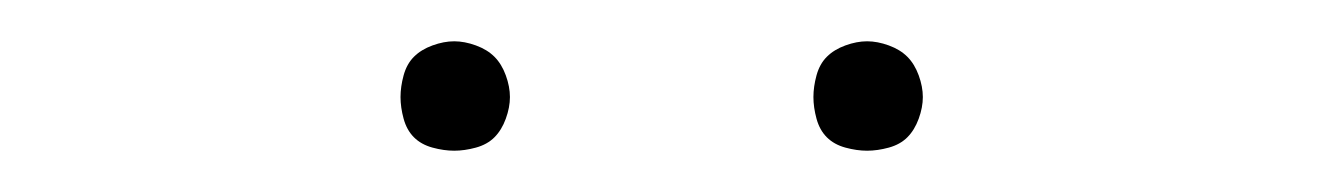

<svg xmlns="http://www.w3.org/2000/svg" viewBox="-20 -727 640 93"><path d="M400 -654Q395 -654 389.5 -655.5Q384 -657 380.5 -660.5Q377 -664 375.5 -669.5Q374 -675 374 -680Q374 -685 375.5 -690.5Q377 -696 380.5 -699.5Q384 -703 389.5 -705Q395 -707 400 -707Q405 -707 410.5 -705Q416 -703 419.5 -699.5Q423 -696 425 -690.5Q427 -685 427 -680Q427 -675 425 -669.5Q423 -664 419.5 -660.5Q416 -657 410.5 -655.5Q405 -654 400 -654ZM200 -654Q195 -654 189.5 -655.5Q184 -657 180.5 -660.5Q177 -664 175.5 -669.5Q174 -675 174 -680Q174 -685 175.5 -690.5Q177 -696 180.5 -699.5Q184 -703 189.5 -705Q195 -707 200 -707Q205 -707 210.5 -705Q216 -703 219.5 -699.5Q223 -696 225 -690.5Q227 -685 227 -680Q227 -675 225 -669.5Q223 -664 219.5 -660.5Q216 -657 210.5 -655.5Q205 -654 200 -654Z"/></svg>

Font: Iosevka Curly Thin Extended
Style: Regular
Weight: 100
Width: 7
Monospace: yes
Designer: Belleve Invis
Foundry: Belleve Invis
Version: Version 11.1.0; ttfautohint (v1.8.3)